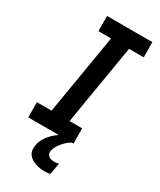

<svg xmlns="http://www.w3.org/2000/svg" viewBox="-237 -811 923 1109"><g transform="rotate(30 225.0 -256.0)"><path d="M28 0 27 -101H125L214 -634H130L129 -735H431L432 -634H334L245 -101H329L330 0ZM264 223Q248 223 232.5 220.5Q217 218 202 213Q187 208 174.5 199.5Q162 191 153.5 179Q145 167 143 151Q141 135 144 119Q149 89 167.5 62Q186 35 211.5 14.5Q237 -6 266.5 -19Q296 -32 326 -38L320 0Q304 8 291 19.5Q278 31 267 44.5Q256 58 247.5 73Q239 88 236 104Q235 114 238.5 123Q242 132 249 137.5Q256 143 265.5 145Q275 147 285 147Q292 147 300 146Q308 145 315 143L302 219Q293 221 283 222Q273 223 264 223Z"/></g></svg>

Font: Iosevka Etoile
Style: Bold Italic
Weight: 700
Italic angle: -9°
Designer: Belleve Invis
Foundry: Belleve Invis
Version: Version 28.1.0; ttfautohint (v1.8.4)